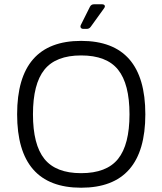

<svg xmlns="http://www.w3.org/2000/svg" viewBox="-20 -867 759 897"><path d="M359 10Q60 10 60 -333Q60 -676 359 -676Q659 -676 659 -333Q659 10 359 10ZM359 -58Q478 -58 531.5 -124.5Q585 -191 585 -333Q585 -475 531.5 -541.5Q478 -608 359 -608Q241 -608 187.5 -541.5Q134 -475 134 -333Q134 -191 187.5 -124.5Q241 -58 359 -58ZM370 -732Q361 -732 357.5 -737.5Q354 -743 358 -751L400 -835Q406 -847 419 -847H456Q466 -847 469 -841.5Q472 -836 466 -828L404 -742Q397 -732 385 -732Z"/></svg>

Font: Pitagon Sans
Style: Regular
Weight: 400
Designer: Travis Tran
Foundry: Pitagon
Version: Version 1.001; ttfautohint (v1.8.4.7-5d5b);gftools[0.9.26]